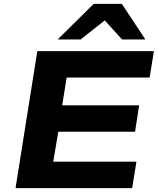

<svg xmlns="http://www.w3.org/2000/svg" viewBox="-20 -968 812 988"><path d="M60 0 172 -705H772L750 -569H323L300 -426H696L675 -290H280L254 -136H682L660 0ZM277 -765 462 -948H607L728 -765H608L519 -863L395 -765Z"/></svg>

Font: Nunito Sans 10pt Expanded ExtraBold
Style: Italic
Weight: 800
Width: 7
Italic angle: -9°
Designer: Vernon Adams
Foundry: Vernon Adams
Version: Version 3.101;gftools[0.9.27]